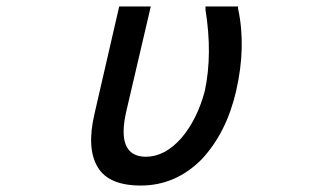

<svg xmlns="http://www.w3.org/2000/svg" viewBox="-20 -570 1040 600"><path d="M352.5 -549.8H451.2L375 -223.6Q341.8 -81.1 435.5 -80.1Q495.1 -80.1 546.9 -138.7Q596.7 -197.3 620.1 -286.1Q644.5 -400.4 622.1 -540V-549.8H724.6L723.6 -544.9Q750 -424.8 717.8 -285.2Q687.5 -154.3 609.4 -71.3Q528.3 9.8 419.9 9.8Q319.3 9.8 285.2 -47.9Q250 -106.4 275.4 -214.8Z"/></svg>

Font: RobotoJAA
Style: Medium
Weight: 500
Version: Version 2.05; 2016-11-05